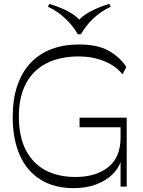

<svg xmlns="http://www.w3.org/2000/svg" viewBox="-20 -969 740 997"><path d="M364 8Q261 8 190 -36.5Q119 -81 82.5 -164Q46 -247 46 -361Q46 -454 70 -524.5Q94 -595 139 -642.5Q184 -690 247.5 -714Q311 -738 390 -738Q489 -738 547 -704Q605 -670 636 -621L616 -583Q582 -627 521 -651.5Q460 -676 390 -676Q291 -676 221 -640Q151 -604 114.5 -534.5Q78 -465 78 -366Q78 -260 114 -190Q150 -120 216 -85Q282 -50 372 -50Q478 -50 542 -101Q606 -152 606 -254V-333L632 -308H393V-358H638V0H606V-151L612 -149Q602 -102 567 -66.5Q532 -31 479.5 -11.5Q427 8 364 8ZM548 -949 555 -934Q503 -910 464 -872.5Q425 -835 400 -791H384Q359 -835 319 -873Q279 -911 229 -934L236 -949Q273 -938 307 -923Q341 -908 367 -889Q393 -870 406 -848H378Q399 -883 447.5 -908.5Q496 -934 548 -949Z"/></svg>

Font: Savate ExtraLight
Style: Regular
Weight: 200
Designer: Max Esnée
Foundry: Plomb Type
Version: Version 2.000